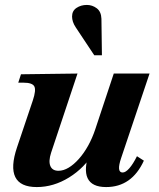

<svg xmlns="http://www.w3.org/2000/svg" viewBox="-20 -744 645 778"><path d="M129 14Q62 14 42 -26.5Q22 -67 49 -147L113 -337Q127 -379 119 -394Q111 -409 75 -409H54L65 -443L294 -446L187 -125Q176 -91 184 -71.5Q192 -52 217 -52Q237 -52 258 -64.5Q279 -77 299.5 -100Q320 -123 337 -153.5Q354 -184 366 -220L441 -446H586L471 -104Q451 -45 477 -45Q489 -45 504 -62Q519 -79 535 -111L563 -93Q514 14 410 14Q352 14 335 -22Q318 -58 343 -131L361 -128Q323 -64 260 -25Q197 14 129 14ZM362 -520 287 -633Q279 -645 275.5 -656Q272 -667 272 -677Q272 -700 290 -712Q308 -724 332 -724Q354 -724 372 -710.5Q390 -697 391 -668L393 -520Z"/></svg>

Font: Baskervville
Style: Bold Italic
Weight: 700
Italic angle: -18°
Version: Version 1.100